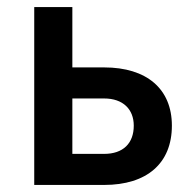

<svg xmlns="http://www.w3.org/2000/svg" viewBox="-20 -524 533 544"><path d="M77 0H275C396 0 467 -61 467 -168C467 -272 396 -333 275 -333H185V-504H77ZM275 -88H185V-245H275C329 -245 359 -214 359 -168C359 -118 329 -88 275 -88Z"/></svg>

Font: Finlandica Medium
Style: Regular
Weight: 500
Designer: Niklas Ekholm, Juho Hiilivirta, Jaakko Suomalainen
Foundry: Helsinki Type Studio
Version: Version 2.000;Glyphs 3.2 (3202)